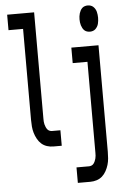

<svg xmlns="http://www.w3.org/2000/svg" viewBox="-63 -796 675 1050"><g transform="rotate(-5 275.0 -271.0)"><path d="M251 0H205Q187 0 170 -5.5Q153 -11 140 -22.5Q127 -34 118 -50.5Q109 -67 104 -84Q99 -101 97.5 -119Q96 -137 96 -155V-655H16V-740H164V-155Q164 -147 164.5 -139.5Q165 -132 167 -124.5Q169 -117 172 -110Q175 -103 179.5 -97Q184 -91 191 -88Q198 -85 205 -85H251ZM459 -608Q451 -608 443 -610.5Q435 -613 429 -618.5Q423 -624 419 -631.5Q415 -639 412.5 -647Q410 -655 409 -663.5Q408 -672 408 -680Q408 -688 409 -696.5Q410 -705 412.5 -713Q415 -721 419 -728.5Q423 -736 429 -741.5Q435 -747 443 -749.5Q451 -752 459 -752Q467 -752 475 -749.5Q483 -747 489 -741.5Q495 -736 499.5 -728.5Q504 -721 506 -713Q508 -705 509 -696.5Q510 -688 510 -680Q510 -672 509 -663.5Q508 -655 506 -647Q504 -639 499.5 -631.5Q495 -624 489 -618.5Q483 -613 475 -610.5Q467 -608 459 -608ZM321 210V125H390Q397 125 404 122Q411 119 415.5 113Q420 107 423 100Q426 93 428 85.5Q430 78 430.5 70.5Q431 63 431 55V-445H350V-530H499V55Q499 73 497.5 91Q496 109 491 126Q486 143 477 159.5Q468 176 455 187.5Q442 199 425 204.5Q408 210 390 210Z"/></g></svg>

Font: Lode Dark Term
Style: Bold
Weight: 700
Monospace: yes
Designer: Belleve Invis
Foundry: Belleve Invis
Version: Version 29.2.0